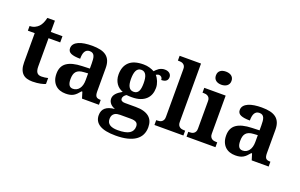

<svg xmlns="http://www.w3.org/2000/svg" viewBox="-112 -1255 3091 1981"><g transform="rotate(20 1433.5 -265.0)"><path d="M314 -70.8Q333.5 -70.8 351.3 -73.5Q369.1 -76.2 384.8 -80.1V-15.1Q377 -11.2 363.5 -6.8Q350.1 -2.4 332.3 1.2Q314.5 4.9 292 7.3Q269.5 9.8 243.2 9.8Q209.5 9.8 182.1 1.7Q154.8 -6.3 135.7 -25.1Q116.7 -43.9 106.4 -74Q96.2 -104 96.2 -147.9V-467.8H21V-519Q53.2 -519 78.6 -531.7Q104 -544.4 119.1 -561Q149.9 -593.3 165 -660.2H248V-536.1H376V-467.8H248V-158.2Q248 -112.8 263.4 -91.8Q278.8 -70.8 314 -70.8Z M605 -148.9Q605 -106 618.7 -84.5Q632.3 -63 661.6 -63Q683.1 -63 700.4 -72Q717.8 -81.1 730.2 -97.7Q742.7 -114.3 749.3 -137.9Q755.9 -161.6 755.9 -190.9V-266.1L710.9 -263.2Q681.2 -261.7 660.6 -253.7Q640.1 -245.6 627.9 -231.4Q615.7 -217.3 610.4 -196.8Q605 -176.3 605 -148.9ZM693.8 -487.8Q674.8 -487.8 661.9 -479.7Q648.9 -471.7 641.1 -457.3Q633.3 -442.9 630.1 -423.1Q627 -403.3 627 -379.9Q559.6 -379.9 525.6 -395Q491.7 -410.2 491.7 -446.8Q491.7 -474.1 508.1 -493.7Q524.4 -513.2 552.5 -525.4Q580.6 -537.6 617.9 -543.2Q655.3 -548.8 697.8 -548.8Q750.5 -548.8 789.8 -539.8Q829.1 -530.8 855.2 -510.7Q881.3 -490.7 894.5 -458.3Q907.7 -425.8 907.7 -378.9V-124Q907.7 -103.5 910.9 -89.8Q914.1 -76.2 920.9 -68.1Q927.7 -60.1 939.5 -56.6Q951.2 -53.2 967.8 -53.2H971.7V0H785.6L764.6 -68.8H755.9Q739.3 -48.8 724.6 -33.9Q710 -19 693.4 -9.3Q676.8 0.5 656 5.1Q635.3 9.8 606.9 9.8Q573.7 9.8 545.2 0Q516.6 -9.8 495.4 -30Q474.1 -50.3 461.9 -80.8Q449.7 -111.3 449.7 -152.8Q449.7 -234.4 505.6 -273.4Q561.5 -312.5 673.8 -315.9L755.9 -318.8V-374Q755.9 -398.9 753.9 -419.9Q752 -440.9 745.6 -456.1Q739.3 -471.2 726.8 -479.5Q714.4 -487.8 693.8 -487.8Z M1559.1 -517.1Q1559.1 -505.9 1555.7 -495.4Q1552.2 -484.9 1544.2 -477.1Q1536.1 -469.2 1522.2 -464.6Q1508.3 -460 1487.8 -460Q1487.8 -470.2 1484.6 -478Q1481.4 -485.8 1476.1 -491.2Q1470.7 -496.6 1463.9 -499.3Q1457 -502 1449.7 -502Q1441.4 -502 1431.9 -498.5Q1422.4 -495.1 1417 -491.2Q1427.2 -480 1436 -465.6Q1444.8 -451.2 1451.4 -434.6Q1458 -418 1461.9 -400.1Q1465.8 -382.3 1465.8 -363.8Q1465.8 -326.2 1453.9 -294.2Q1441.9 -262.2 1417 -238.8Q1392.1 -215.3 1354 -202.1Q1315.9 -189 1263.7 -189Q1258.3 -189 1250 -189.2Q1241.7 -189.5 1233.4 -189.7Q1225.1 -189.9 1217.5 -190.7Q1210 -191.4 1206.1 -191.9Q1199.7 -188.5 1193.1 -183.3Q1186.5 -178.2 1181.4 -171.9Q1176.3 -165.5 1173.1 -157.7Q1169.9 -149.9 1169.9 -141.1Q1169.9 -124.5 1182.9 -116.7Q1195.8 -108.9 1216.8 -108.9H1337.9Q1387.7 -108.9 1423.8 -98.4Q1460 -87.9 1483.6 -68.4Q1507.3 -48.8 1518.6 -20.3Q1529.8 8.3 1529.8 43.9Q1529.8 90.3 1512.2 126.7Q1494.6 163.1 1458.7 188.2Q1422.9 213.4 1368.4 226.8Q1314 240.2 1239.7 240.2Q1121.6 240.2 1063.7 204.8Q1005.9 169.4 1005.9 101.1Q1005.9 47.4 1040.5 18.8Q1075.2 -9.8 1141.1 -15.1Q1127.4 -20.5 1114.3 -28.3Q1101.1 -36.1 1090.8 -47.1Q1080.6 -58.1 1074.2 -72.3Q1067.9 -86.4 1067.9 -104Q1067.9 -120.6 1074.5 -134.8Q1081.1 -148.9 1092.8 -161.9Q1104.5 -174.8 1120.8 -186.3Q1137.2 -197.8 1156.7 -209Q1134.8 -216.8 1116 -230.7Q1097.2 -244.6 1083.7 -264.2Q1070.3 -283.7 1062.5 -308.6Q1054.7 -333.5 1054.7 -363.8Q1054.7 -451.7 1105.7 -500.2Q1156.7 -548.8 1263.7 -548.8Q1299.3 -548.8 1329.8 -539.8Q1360.4 -530.8 1382.8 -518.1Q1391.1 -526.9 1401.1 -536.9Q1411.1 -546.9 1423.8 -555.2Q1436.5 -563.5 1452.1 -568.8Q1467.8 -574.2 1486.8 -574.2Q1504.9 -574.2 1518.3 -569.6Q1531.7 -564.9 1540.8 -557.1Q1549.8 -549.3 1554.4 -539.1Q1559.1 -528.8 1559.1 -517.1ZM1124 99.1Q1124 140.6 1154.1 160.4Q1184.1 180.2 1241.7 180.2Q1329.6 180.2 1369.6 154.8Q1409.7 129.4 1409.7 80.1Q1409.7 48.3 1389.6 35.6Q1369.6 22.9 1329.1 22.9H1212.9Q1197.8 22.9 1182.1 25.6Q1166.5 28.3 1153.6 36.6Q1140.6 44.9 1132.3 59.8Q1124 74.7 1124 99.1ZM1190.9 -363.8Q1190.9 -337.4 1194.6 -316.2Q1198.2 -294.9 1206.5 -279.8Q1214.8 -264.6 1228 -256.3Q1241.2 -248 1260.7 -248Q1280.8 -248 1293.9 -256.1Q1307.1 -264.2 1314.9 -279.5Q1322.8 -294.9 1325.9 -316.7Q1329.1 -338.4 1329.1 -365.2Q1329.1 -393.1 1325.7 -415.8Q1322.3 -438.5 1314.2 -454.6Q1306.2 -470.7 1293 -479.7Q1279.8 -488.8 1259.8 -488.8Q1240.2 -488.8 1227.1 -479.5Q1213.9 -470.2 1205.8 -453.6Q1197.8 -437 1194.3 -414.1Q1190.9 -391.1 1190.9 -363.8Z M1592.8 -53.2Q1604 -53.2 1616.5 -55.4Q1628.9 -57.6 1639.4 -64.5Q1649.9 -71.3 1657 -84Q1664.1 -96.7 1664.1 -118.2V-646Q1664.1 -666 1657 -678Q1649.9 -689.9 1639.2 -696.5Q1628.4 -703.1 1616 -705.1Q1603.5 -707 1592.8 -707H1581.1V-759.8H1815.9V-118.2Q1815.9 -96.7 1823 -84Q1830.1 -71.3 1840.6 -64.5Q1851.1 -57.6 1863.8 -55.4Q1876.5 -53.2 1887.2 -53.2H1898.9V0H1581.1V-53.2Z M2002 -698.2Q2002 -717.3 2008.5 -731Q2015.1 -744.6 2026.6 -753.2Q2038.1 -761.7 2053.5 -765.9Q2068.8 -770 2086.9 -770Q2104 -770 2119.6 -765.9Q2135.3 -761.7 2147 -753.2Q2158.7 -744.6 2165.8 -731Q2172.9 -717.3 2172.9 -698.2Q2172.9 -679.7 2165.8 -666Q2158.7 -652.3 2147 -643.6Q2135.3 -634.8 2119.6 -630.4Q2104 -626 2086.9 -626Q2068.8 -626 2053.5 -630.4Q2038.1 -634.8 2026.6 -643.6Q2015.1 -652.3 2008.5 -666Q2002 -679.7 2002 -698.2ZM1944.8 -53.2Q1956.1 -53.2 1968.5 -55.4Q1981 -57.6 1991.5 -64.5Q2002 -71.3 2009 -84Q2016.1 -96.7 2016.1 -118.2V-421.9Q2016.1 -441.9 2009 -453.9Q2002 -465.8 1991.2 -472.4Q1980.5 -479 1968 -481Q1955.6 -482.9 1944.8 -482.9H1933.1V-536.1H2168V-118.2Q2168 -96.7 2175 -84Q2182.1 -71.3 2192.6 -64.5Q2203.1 -57.6 2215.8 -55.4Q2228.5 -53.2 2239.3 -53.2H2251V0H1933.1V-53.2Z M2468.3 -148.9Q2468.3 -106 2481.9 -84.5Q2495.6 -63 2524.9 -63Q2546.4 -63 2563.7 -72Q2581.1 -81.1 2593.5 -97.7Q2606 -114.3 2612.5 -137.9Q2619.1 -161.6 2619.1 -190.9V-266.1L2574.2 -263.2Q2544.4 -261.7 2523.9 -253.7Q2503.4 -245.6 2491.2 -231.4Q2479 -217.3 2473.6 -196.8Q2468.3 -176.3 2468.3 -148.9ZM2557.1 -487.8Q2538.1 -487.8 2525.1 -479.7Q2512.2 -471.7 2504.4 -457.3Q2496.6 -442.9 2493.4 -423.1Q2490.2 -403.3 2490.2 -379.9Q2422.9 -379.9 2388.9 -395Q2355 -410.2 2355 -446.8Q2355 -474.1 2371.3 -493.7Q2387.7 -513.2 2415.8 -525.4Q2443.8 -537.6 2481.2 -543.2Q2518.6 -548.8 2561 -548.8Q2613.8 -548.8 2653.1 -539.8Q2692.4 -530.8 2718.5 -510.7Q2744.6 -490.7 2757.8 -458.3Q2771 -425.8 2771 -378.9V-124Q2771 -103.5 2774.2 -89.8Q2777.3 -76.2 2784.2 -68.1Q2791 -60.1 2802.7 -56.6Q2814.5 -53.2 2831.1 -53.2H2835V0H2648.9L2627.9 -68.8H2619.1Q2602.5 -48.8 2587.9 -33.9Q2573.2 -19 2556.6 -9.3Q2540 0.5 2519.3 5.1Q2498.5 9.8 2470.2 9.8Q2437 9.8 2408.4 0Q2379.9 -9.8 2358.6 -30Q2337.4 -50.3 2325.2 -80.8Q2313 -111.3 2313 -152.8Q2313 -234.4 2368.9 -273.4Q2424.8 -312.5 2537.1 -315.9L2619.1 -318.8V-374Q2619.1 -398.9 2617.2 -419.9Q2615.2 -440.9 2608.9 -456.1Q2602.5 -471.2 2590.1 -479.5Q2577.6 -487.8 2557.1 -487.8Z"/></g></svg>

Font: Sahl Naskh
Style: Bold
Weight: 700
Designer: Pascal Zoghbi
Version: Version 1.001